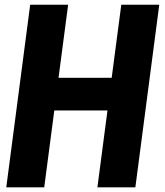

<svg xmlns="http://www.w3.org/2000/svg" viewBox="-20 -800 703 820"><path d="M498 -779.8H660.2L558.1 0H396L439 -328.1H211.9L168.9 0H6.8L108.9 -779.8H271L230 -467.8H457Z"/></svg>

Font: Cooper Hewitt
Style: Bold Italic
Weight: 712
Designer: Village Type and Design LLC
Foundry: Cooper Hewitt Smithsonian Design Museum
Version: 1.000